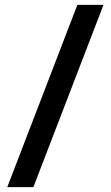

<svg xmlns="http://www.w3.org/2000/svg" viewBox="-20 -603 458 794"><path d="M10 171 300 -583H408L118 171Z"/></svg>

Font: Rokkitt
Style: Bold
Weight: 700
Designer: Vernon Adams
Foundry: Vernon Adams
Version: Version 3.103